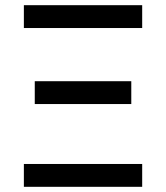

<svg xmlns="http://www.w3.org/2000/svg" viewBox="-20 -720 640 740"><path d="M72 0H528V-88H72ZM114 -319H486V-407H114ZM72 -612H528V-700H72Z"/></svg>

Font: CommitMono
Style: 500Regular
Weight: 500
Monospace: yes
Designer: Eigil Nikolajsen
Foundry: Eigil Nikolajsen
Version: Version 1.143